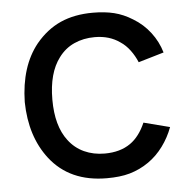

<svg xmlns="http://www.w3.org/2000/svg" viewBox="-46 -624 677 686"><g transform="rotate(-5 292.0 -281.0)"><path d="M459.5 -387.5Q450 -410.5 435 -430.8Q420 -451 401 -463.5Q363.5 -490.5 310.5 -490.5Q270 -490.5 236.8 -475.5Q203.5 -460.5 181 -430Q140.5 -376.5 140.5 -281Q140.5 -186.5 181 -133.5Q203.5 -103.5 236.8 -88.2Q270 -73 310.5 -73Q366 -73 403 -99Q436.5 -122.5 457.5 -171L551 -147Q537.5 -110.5 514.5 -79.2Q491.5 -48 461.5 -27Q445 -15.5 428 -7.5Q411 0.5 392.8 5.8Q374.5 11 354.2 13.2Q334 15.5 310.5 15.5Q177.5 15.5 106.5 -76Q43.5 -157.5 41.5 -281Q44 -409 106.5 -486.5Q145.5 -533.5 195.5 -555.8Q245.5 -578 311.5 -578Q354 -578 387.5 -569.8Q421 -561.5 453 -541.5Q489 -520 514.2 -487Q539.5 -454 551 -414.5Z"/></g></svg>

Font: Russisch Sans Medium
Style: Regular
Weight: 500
Width: 4
Designer: Michael Sharanda (font) & Cristiano Sobral (main changes)
Foundry: Michael Sharanda
Version: Version 2.00;September 8, 2020;FontCreator 13.0.0.2681 64-bi